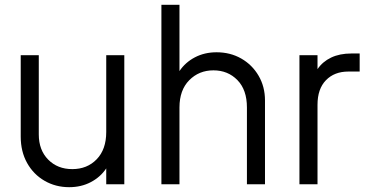

<svg xmlns="http://www.w3.org/2000/svg" viewBox="-20 -765 1524 797"><path d="M267 12Q317 12 357 -9Q397 -30 421 -66V0H496V-536H421V-217Q421 -145 381.5 -104Q342 -63 280 -63Q219 -63 180 -102.5Q141 -142 141 -207V-536H66V-198Q66 -136 92.5 -88.5Q119 -41 165 -14.5Q211 12 267 12Z M650 0H725V-319Q725 -391 765.5 -432Q806 -473 866 -473Q926 -473 965.5 -432.5Q1005 -392 1005 -319V0H1080V-348Q1080 -405 1053.5 -450.5Q1027 -496 981.5 -522Q936 -548 879 -548Q829 -548 789 -527Q749 -506 725 -470V-745H650Z M1223 0H1298V-330Q1298 -396 1333 -432Q1368 -468 1426 -468H1473V-543H1439Q1390 -543 1354.5 -526Q1319 -509 1298 -478V-536H1223Z"/></svg>

Font: Plus Jakarta Sans
Style: Regular
Weight: 400
Designer: Gumpita Rahayu
Foundry: Tokotype
Version: Version 2.004; ttfautohint (v1.8.3)